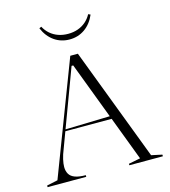

<svg xmlns="http://www.w3.org/2000/svg" viewBox="-131 -1020 993 1123"><g transform="rotate(-15 366.0 -458.0)"><path d="M17 0V-10L83 -24L344 -708H390L650 -24L715 -10V0H512V-9L583 -23L346 -649H336L165 -190Q153 -161 147 -134.5Q141 -108 141 -89Q141 -64 151.5 -46Q162 -28 186.5 -19Q211 -10 251 -10V0ZM190 -289V-299L488 -307V-289ZM366 -801Q314 -801 273.5 -829.5Q233 -858 211 -910L224 -916Q238 -890 259 -872Q280 -854 307 -844.5Q334 -835 366 -835Q398 -835 425 -844.5Q452 -854 473 -872Q494 -890 508 -916L521 -910Q499 -858 458.5 -829.5Q418 -801 366 -801Z"/></g></svg>

Font: Kalnia Light
Style: Regular
Weight: 300
Designer: Frida Medrano
Foundry: Frida Medrano
Version: Version 1.105